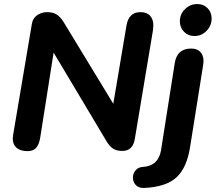

<svg xmlns="http://www.w3.org/2000/svg" viewBox="-20 -738 1066 949"><path d="M43 -54Q44 -63 45 -72L137 -617Q141 -647 163 -662.5Q185 -678 213 -678Q240 -678 258 -667.5Q276 -657 292 -633L540 -225L605 -611Q616 -678 674 -678Q706 -678 722 -660Q738 -642 738 -612Q738 -604 736 -588L647 -55Q638 8 585 8Q557 8 539.5 -3Q522 -14 507 -39L245 -478L179 -59Q173 -23 158.5 -7Q144 9 116 9Q82 9 62.5 -7Q43 -23 43 -54ZM637 140Q637 119 650.5 103.5Q664 88 687 87Q763 82 776 4L844 -428Q856 -498 925 -498Q954 -498 970 -481.5Q986 -465 986 -435Q986 -430 984 -416L920 -14Q904 91 852.5 138.5Q801 186 693 191Q666 192 651.5 177Q637 162 637 140ZM869 -633Q869 -668 894.5 -693Q920 -718 955 -718Q986 -718 1006 -697.5Q1026 -677 1026 -647Q1026 -611 1001 -585.5Q976 -560 941 -560Q910 -560 889.5 -581Q869 -602 869 -633Z"/></svg>

Font: SN Pro Bold
Style: Bold Italic
Weight: 700
Italic angle: -9°
Designer: Tobias Whetton
Foundry: Supernotes
Version: Version 1.003